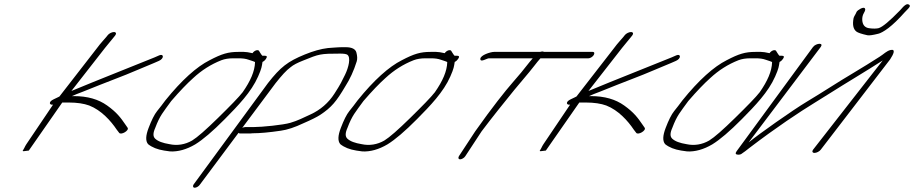

<svg xmlns="http://www.w3.org/2000/svg" viewBox="-20 -708 4280 899"><path d="M484.1 -543 479.4 -537C465.7 -520 452.6 -508 434.3 -483L258.1 -256C255.1 -255 251.5 -253 247.9 -251L231.2 -243C205.1 -231 211.1 -215 228.4 -218L103.6 -33C100.1 -28 97.1 -22 93.7 -15L85.8 -1L90.3 0L114.8 -3L271.5 -228H301.5C341.1 -228 373 -223 397.7 -214C454.3 -192 499.1 -142 526.5 -101L538 -86C546.5 -74 586.5 -97 577.4 -110L567.7 -124C545.2 -157 526.4 -182 481.7 -214C441.2 -243 390.1 -258 325.3 -258H316.9C330 -264 347.4 -271 368.9 -279C412.5 -296 482.5 -325 528.5 -342C582.3 -362 653.8 -394 701.2 -413L724.1 -423C749.5 -434 747.3 -458 725.9 -449L703 -439C660.1 -421 421.3 -327 314.3 -282L472 -484L515.4 -537L520.1 -543C526 -551 523 -558 513.4 -558C503.8 -558 490 -551 484.1 -543Z M1174.1 -416C1172.9 -375 1153.2 -329 1116.1 -276C1097.3 -252 1058.1 -212 1001 -156C943.9 -100 904 -65 879.5 -50C846.7 -31 809.6 -25 773.4 -33C742.8 -38 719.8 -46 706.2 -59C696.1 -69 696 -85 706.8 -109C728.9 -168 743.7 -182 781.8 -235C822.3 -282 856.2 -317 884.1 -342C924 -379 968.1 -407 1016.6 -426C1032.1 -432 1050.7 -435 1072.3 -435H1097.5C1116.4 -435 1131.5 -433 1145 -428C1155 -424 1176.6 -419 1174.1 -416ZM1096 -465C1048 -465 1018.7 -456 961.4 -426C901.6 -396 830.8 -333 754.3 -238C742 -221 728.6 -204 715.7 -188C702.8 -172 689.5 -145 675.8 -109C662.1 -73 660.7 -48 673.4 -33C692 -18 717 -8 748.6 -3L776.6 1C813.4 3 853.5 -8 894.1 -32C929.9 -54 975.8 -93 1032.3 -150C1094.7 -213 1156.6 -277 1188.6 -350C1205.8 -389 1205.7 -397 1209.1 -418C1215.5 -421 1221 -426 1225 -432C1231.9 -442 1230.4 -447 1220.4 -447H1208.4C1206.8 -448 1203.3 -453 1198.2 -461L1192.7 -470C1188.1 -477 1170.7 -472 1162.3 -459C1145.2 -463 1131.2 -465 1122.2 -465Z M916.3 156 1270.7 -319C1298.6 -354 1320.6 -379 1341.5 -394C1353.4 -404 1372.5 -414 1400.6 -425C1474.7 -455 1478.3 -457 1573.3 -457C1590.3 -457 1601.3 -455 1605.9 -452C1624 -440 1612.3 -392 1595.6 -358C1580.8 -328 1575.4 -315 1546.2 -270C1518.2 -226 1479.5 -193 1433.5 -172C1400.6 -157 1374.3 -143 1339.6 -133C1306.1 -123 1206.6 -113 1167 -113H1128.6C1119 -113 1105.2 -106 1099.3 -98C1093.4 -90 1095.3 -83 1104.9 -83H1143.3C1149.3 -83 1156.5 -83 1163 -84C1196.6 -84 1241 -88 1294.9 -96C1324.9 -100 1360.8 -112 1400.8 -131C1437.9 -147 1463.6 -160 1479.1 -170C1532.2 -205 1555 -233 1597 -304C1618.2 -337 1636.4 -376 1650.1 -420C1654 -432 1652.9 -446 1648.8 -462C1644.7 -478 1628.1 -487 1599.1 -487H1579.1C1570.1 -487 1557.6 -486 1542.1 -485L1515.3 -483C1481.7 -479 1447 -469 1407.5 -453C1326.8 -420 1293.5 -394 1234.7 -319L886.3 156C881.4 164 883.9 171 891.9 171C899.9 171 911.4 164 916.3 156Z M2074.1 -416C2072.9 -375 2053.2 -329 2016.1 -276C1997.3 -252 1958.1 -212 1901 -156C1843.9 -100 1804 -65 1779.5 -50C1746.7 -31 1709.6 -25 1673.4 -33C1642.8 -38 1619.8 -46 1606.2 -59C1596.1 -69 1596 -85 1606.8 -109C1628.9 -168 1643.7 -182 1681.8 -235C1722.3 -282 1756.2 -317 1784.1 -342C1824 -379 1868.1 -407 1916.6 -426C1932.1 -432 1950.7 -435 1972.3 -435H1997.5C2016.4 -435 2031.5 -433 2045 -428C2055 -424 2076.6 -419 2074.1 -416ZM1996 -465C1948 -465 1918.7 -456 1861.4 -426C1801.6 -396 1730.8 -333 1654.3 -238C1642 -221 1628.6 -204 1615.7 -188C1602.8 -172 1589.5 -145 1575.8 -109C1562.1 -73 1560.7 -48 1573.4 -33C1592 -18 1617 -8 1648.6 -3L1676.6 1C1713.4 3 1753.5 -8 1794.1 -32C1829.9 -54 1875.8 -93 1932.3 -150C1994.7 -213 2056.6 -277 2088.6 -350C2105.8 -389 2105.7 -397 2109.1 -418C2115.5 -421 2121 -426 2125 -432C2131.9 -442 2130.4 -447 2120.4 -447H2108.4C2106.8 -448 2103.3 -453 2098.2 -461L2092.7 -470C2088.1 -477 2070.7 -472 2062.3 -459C2045.2 -463 2031.2 -465 2022.2 -465Z M2158.9 23 2235 -93C2286.2 -161 2339.6 -227 2388.2 -287C2423.2 -330 2450 -359 2480.2 -398C2492.1 -414 2502.8 -426 2510.5 -435H2735.5C2743.5 -435 2755 -442 2759.9 -450C2764.9 -458 2763.3 -465 2755.3 -465H2527C2525.2 -466 2523.4 -467 2519.8 -467C2516.2 -467 2513.2 -466 2509 -465H2293C2277.4 -465 2228.9 -450 2229 -432C2229.1 -414 2259.7 -435 2269.3 -435H2474.5C2466.8 -426 2456.1 -414 2444.8 -399C2433.5 -384 2412.2 -358 2378.9 -320C2345.7 -282 2285.7 -207 2205 -93L2128.9 23C2124 31 2126.5 38 2134.5 38C2142.5 38 2154 31 2158.9 23Z M2905.1 -543 2900.4 -537C2886.7 -520 2873.6 -508 2855.3 -483L2679.1 -256C2676.1 -255 2672.5 -253 2668.9 -251L2652.2 -243C2626.1 -231 2632.1 -215 2649.4 -218L2524.6 -33C2521.1 -28 2518.1 -22 2514.7 -15L2506.8 -1L2511.3 0L2535.8 -3L2692.5 -228H2722.5C2762.1 -228 2794 -223 2818.7 -214C2875.3 -192 2920.1 -142 2947.5 -101L2959 -86C2967.5 -74 3007.5 -97 2998.4 -110L2988.7 -124C2966.2 -157 2947.4 -182 2902.7 -214C2862.2 -243 2811.1 -258 2746.3 -258H2737.9C2751 -264 2768.4 -271 2789.9 -279C2833.5 -296 2903.5 -325 2949.5 -342C3003.3 -362 3074.8 -394 3122.2 -413L3145.1 -423C3170.5 -434 3168.3 -458 3146.9 -449L3124 -439C3081.1 -421 2842.3 -327 2735.3 -282L2893 -484L2936.4 -537L2941.1 -543C2947 -551 2944 -558 2934.4 -558C2924.8 -558 2911 -551 2905.1 -543Z M3595.1 -416C3593.9 -375 3574.2 -329 3537.1 -276C3518.3 -252 3479.1 -212 3422 -156C3364.9 -100 3325 -65 3300.5 -50C3267.7 -31 3230.6 -25 3194.4 -33C3163.8 -38 3140.8 -46 3127.2 -59C3117.1 -69 3117 -85 3127.8 -109C3149.9 -168 3164.7 -182 3202.8 -235C3243.3 -282 3277.2 -317 3305.1 -342C3345 -379 3389.1 -407 3437.6 -426C3453.1 -432 3471.7 -435 3493.3 -435H3518.5C3537.4 -435 3552.5 -433 3566 -428C3576 -424 3597.6 -419 3595.1 -416ZM3517 -465C3469 -465 3439.7 -456 3382.4 -426C3322.6 -396 3251.8 -333 3175.3 -238C3163 -221 3149.6 -204 3136.7 -188C3123.8 -172 3110.5 -145 3096.8 -109C3083.1 -73 3081.7 -48 3094.4 -33C3113 -18 3138 -8 3169.6 -3L3197.6 1C3234.4 3 3274.5 -8 3315.1 -32C3350.9 -54 3396.8 -93 3453.3 -150C3515.7 -213 3577.6 -277 3609.6 -350C3626.8 -389 3626.7 -397 3630.1 -418C3636.5 -421 3642 -426 3646 -432C3652.9 -442 3651.4 -447 3641.4 -447H3629.4C3627.8 -448 3624.3 -453 3619.2 -461L3613.7 -470C3609.1 -477 3591.7 -472 3583.3 -459C3566.2 -463 3552.2 -465 3543.2 -465Z M4193.6 -659C4145 -609 4111.8 -581 4093.2 -576C4084.8 -574 4068.6 -573 4048.8 -576C4029 -579 4018.7 -592 4017.3 -614C4016.6 -627 4019.5 -638 4025.4 -648C4031.3 -658 4033 -665 4029.4 -669C4022.7 -678 3995.9 -661 3991.1 -653L3986.4 -643C3982.3 -636 3978.1 -629 3976.4 -622C3971.3 -593 3974.5 -572 3990.2 -560C3996.8 -555 4013.7 -549 4041.3 -543C4049.7 -541 4068.3 -544 4092.3 -550C4101.8 -552 4119.2 -561 4140.2 -577C4161.1 -593 4187.4 -618 4216.6 -651L4233 -668C4242.9 -678 4242.4 -685 4231.9 -688C4225.9 -690 4218.4 -685 4209 -676ZM3786.8 -488 3429.1 0C3422.2 10 3423.8 15 3433.3 16C3442.8 17 3449.8 15 3455.2 10C3464.2 4 3475.1 -4 3488.5 -15C3616.8 -113 3723 -183 3794.6 -227C3822.6 -244 3845.9 -259 3868.5 -273C3936 -316 4035.6 -375 4113.2 -425L3786.9 -7C3781 1 3784.1 8 3793.7 8C3803.3 8 3817 1 3822.9 -7L4147.8 -430C4164.1 -455 4174.9 -479 4150.5 -474C4131.5 -470 4118.9 -455 4098 -442C4059.8 -418 4021.1 -393 3975.1 -366C3907.1 -326 3830.1 -275 3757.9 -232C3691.1 -192 3531.1 -79 3485.3 -41L3822.8 -488C3829.3 -497 3826.9 -503 3817.3 -503C3807.7 -503 3793.3 -497 3786.8 -488Z"/></svg>

Font: MewTooHand
Style: UltimateItaWide
Weight: 400
Designer: Mew Too, Robert Jablonski
Version: Version 0.77